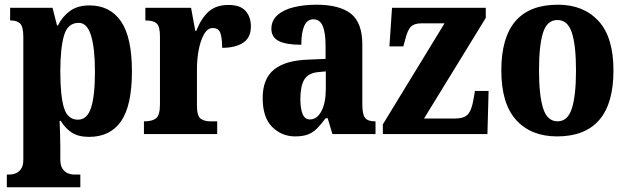

<svg xmlns="http://www.w3.org/2000/svg" viewBox="-20 -569 2662 815"><path d="M9 226V172H21Q31 172 44.5 167.5Q58 163 68.5 149.5Q79 136 79 108V-411Q79 -457 65 -469.5Q51 -482 28 -482H23V-536H203L222 -461H226Q244 -498 276.5 -522Q309 -546 360 -546Q447 -546 493.5 -478.5Q540 -411 540 -266Q540 -121 494 -54.5Q448 12 358 12Q313 12 285 -6Q257 -24 238 -56H233Q234 -32 235 -3.5Q236 25 236 55V107Q236 135 246.5 149Q257 163 270.5 167.5Q284 172 293 172H321V226ZM311 -61Q350 -61 366.5 -111.5Q383 -162 383 -265Q383 -364 366.5 -418Q350 -472 314 -472Q267 -472 251.5 -417.5Q236 -363 236 -266Q236 -162 251.5 -111.5Q267 -61 311 -61Z M591 0V-54H595Q625 -54 642 -66.5Q659 -79 659 -126V-414Q659 -458 644.5 -470Q630 -482 601 -482H597V-536H791L809 -438H813Q835 -493 866.5 -520.5Q898 -548 950 -548Q1000 -548 1022.5 -522.5Q1045 -497 1045 -457Q1045 -409 1012 -387.5Q979 -366 923 -366Q923 -407 915.5 -428.5Q908 -450 883 -450Q861 -450 846 -423.5Q831 -397 823.5 -357.5Q816 -318 816 -276V-121Q816 -77 831.5 -65.5Q847 -54 872 -54H902V0Z M1233 10Q1176 10 1135.5 -30Q1095 -70 1095 -153Q1095 -235 1143.5 -274Q1192 -313 1290 -316L1362 -319V-374Q1362 -430 1350 -458.5Q1338 -487 1310 -487Q1284 -487 1271.5 -459Q1259 -431 1259 -379Q1194 -379 1163 -395Q1132 -411 1132 -447Q1132 -482 1158 -505Q1184 -528 1227.5 -538.5Q1271 -549 1323 -549Q1421 -549 1469.5 -511Q1518 -473 1518 -379V-125Q1518 -84 1529.5 -69Q1541 -54 1571 -54H1574V0H1391L1371 -67H1362Q1342 -40 1325 -23Q1308 -6 1286.5 2Q1265 10 1233 10ZM1295 -62Q1326 -62 1344.5 -97.5Q1363 -133 1363 -191V-266L1331 -263Q1288 -259 1271.5 -231Q1255 -203 1255 -149Q1255 -108 1264.5 -85Q1274 -62 1295 -62Z M1605 0V-41L1867 -470H1769Q1739 -470 1724.5 -456Q1710 -442 1700 -401L1692 -372H1633L1644 -536H2042V-493L1780 -66H1912Q1949 -66 1965.5 -83Q1982 -100 1990 -148L1996 -183H2054L2049 0Z M2345 10Q2234 10 2171 -59.5Q2108 -129 2108 -270Q2108 -549 2348 -549Q2457 -549 2520.5 -480Q2584 -411 2584 -270Q2584 -129 2523.5 -59.5Q2463 10 2345 10ZM2347 -54Q2390 -54 2407.5 -109Q2425 -164 2425 -270Q2425 -376 2407.5 -430Q2390 -484 2346 -484Q2302 -484 2285 -430Q2268 -376 2268 -270Q2268 -164 2285.5 -109Q2303 -54 2347 -54Z"/></svg>

Font: Noto Serif Ethiopic Condensed ExtraBold
Style: Regular
Weight: 800
Width: 3
Designer: Monotype Design Team
Foundry: Monotype Imaging Inc.
Version: Version 2.102; ttfautohint (v1.8.4.7-5d5b)